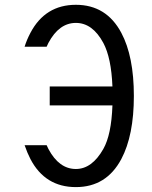

<svg xmlns="http://www.w3.org/2000/svg" viewBox="-20 -762 626 792"><path d="M81.5 -163.1Q81.5 -163.1 172.4 -163.1Q175.8 -154.8 179.7 -147.5Q223.6 -64.9 293 -64.9Q359.4 -64.9 406.2 -147.5Q439.5 -206.1 443.8 -327.1H185.1V-405.3H443.8Q439 -523.9 406.2 -585Q361.8 -667.5 293 -667.5Q223.6 -667.5 179.7 -585Q175.8 -577.6 172.4 -569.3H81.5Q90.3 -597.7 105.5 -626.5Q166.5 -742.2 293 -742.2Q418.9 -742.2 480.5 -626.5Q532.2 -529.3 532.2 -366.2Q532.2 -203.6 480.5 -106Q418.9 9.8 293 9.8Q166 9.8 105.5 -106Q92.8 -130.4 81.5 -163.1Z"/></svg>

Font: Consola Mono
Style: Book
Weight: 400
Monospace: yes
Version: Version 2.001